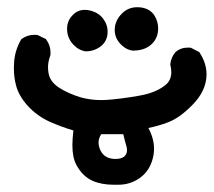

<svg xmlns="http://www.w3.org/2000/svg" viewBox="-20 -220 587 527"><path d="M402.8 188Q402.8 196.8 401.4 205.6Q394 246.6 364.3 268.1Q337.9 287.1 304.2 287.1Q300.8 287.1 297.9 287.1Q294.9 287.1 292.5 287.1Q258.8 287.1 234.4 276.4Q206.1 263.7 189.5 232.4Q178.7 212.4 178.7 178.2Q178.7 160.2 181.6 138.2Q147.5 127.9 115.7 113.8Q80.1 97.2 55.4 69.6Q30.8 42 23.9 13.7Q18.1 -7.8 18.1 -32.7Q18.1 -40 18.6 -47.4Q20.5 -81.5 38.1 -111.8L39.1 -112.8Q54.7 -124.5 75.2 -124.5Q78.1 -124.5 83 -124L106 -112.8L106.9 -111.3Q118.7 -95.7 118.7 -75.2Q118.7 -68.8 117.7 -66.4Q111.8 -50.8 111.8 -35.2Q111.8 -26.9 113.3 -19Q117.2 3.9 141.1 20Q166.5 36.6 202.1 47.4Q228.5 54.7 257.8 54.7Q284.2 54.7 336.4 46.9Q351.1 44.9 365.2 42Q406.7 34.7 433.1 14.2Q450.2 1 450.2 -22Q450.2 -31.2 447.3 -43.5Q449.7 -63 461.4 -76.7Q475.6 -89.4 496.1 -89.4Q499 -89.4 503.9 -88.9L526.9 -77.1L527.8 -75.7Q546.9 -46.4 546.9 -16.1Q546.9 29.8 506.3 69.8Q473.1 103.5 441.4 115.7Q415.5 125.5 387.2 131.3Q402.8 160.2 402.8 188ZM250.5 171.4Q250.5 175.3 251.7 181.4Q252.9 187.5 256.3 193.8Q267.6 216.3 297.4 216.3Q311 216.3 320.3 210.4Q328.6 203.1 328.6 192.4Q328.6 188.5 327.6 183.6Q322.3 165.5 318.4 148.4H257.8Q250.5 159.7 250.5 171.4ZM164.1 -141.1Q164.1 -163.6 180.2 -179.2Q193.4 -192.9 212.4 -192.9Q217.8 -192.9 223.6 -191.9Q248.5 -187 262 -170.2Q275.4 -153.3 275.4 -132.8Q275.4 -107.4 255.9 -92.3Q237.8 -79.1 215.8 -79.1H215.3Q196.3 -81.5 180.7 -98.1Q164.1 -116.2 164.1 -141.1ZM294.9 -137.7Q294.9 -163.1 314.9 -183.1Q332 -200.2 356.4 -200.2Q382.3 -200.2 397.5 -185.5Q401.4 -181.6 404.3 -176.8Q414.1 -160.6 414.1 -142.1Q414.1 -112.8 392.1 -95.2Q374 -81.1 344.7 -81.1H344.2Q325.2 -83.5 310.1 -99.9Q294.9 -116.2 294.9 -137.7Z"/></svg>

Font: Bakudai
Style: Bold
Weight: 700
Version: Version 1.48